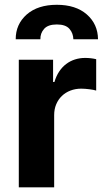

<svg xmlns="http://www.w3.org/2000/svg" viewBox="-20 -801 449 821"><path d="M60.4 -545.5H207V-450.3H212.7Q220.2 -475.9 233 -495Q245.7 -514.2 262.8 -527.2Q279.8 -540.1 300.4 -546.7Q321 -553.3 343.8 -553.3Q369 -553.3 391.3 -547.9V-413.7Q386 -415.5 378.4 -416.9Q370.7 -418.3 362 -419.4Q353.3 -420.5 344.3 -421.2Q335.2 -421.9 327.4 -421.9Q302.6 -421.9 281.2 -413.7Q259.9 -405.5 244.5 -390.6Q229 -375.7 220.3 -354.9Q211.6 -334.2 211.6 -308.6V0H60.4ZM94.5 -739.3Q142 -780.5 223 -780.5Q304 -780.5 351.2 -739.3Q398.4 -697.8 399.1 -633.2H293.7Q293.3 -645.6 289.4 -656.6Q285.5 -667.6 277.3 -677.2Q261 -696.4 223 -696.4Q185 -696.4 168.3 -677.2Q152 -658.4 152.7 -633.2H47.2Q46.9 -697.1 94.5 -739.3Z"/></svg>

Font: Inter P
Style: Bold
Weight: 700
Designer: Rasmus Andersson
Foundry: rsms
Version: Version 3.018;git-588b23468